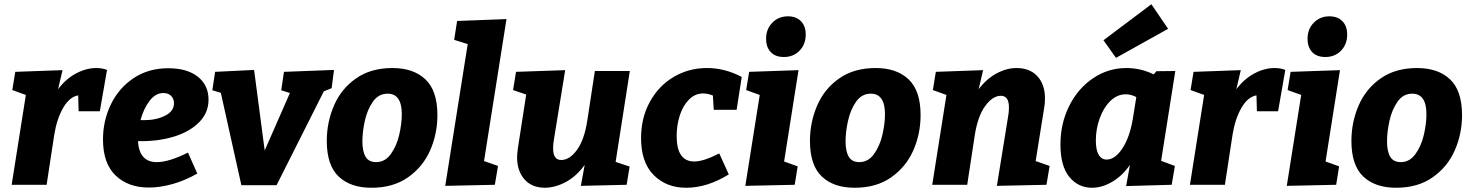

<svg xmlns="http://www.w3.org/2000/svg" viewBox="-20 -872 6939 906"><path d="M485 -542 451 -347H351L349 -422Q308 -415 278 -363Q248 -311 236 -236L200 0H35L102 -424L38 -447L52 -533L275 -541L254 -451Q291 -500 339 -525.5Q387 -551 434 -551Q463 -551 485 -542Z M649 -206H631Q637 -107 720 -107Q777 -107 867 -152L911 -53Q853 -20 794 -3.5Q735 13 682 13Q585 13 525.5 -44Q466 -101 466 -214Q466 -302 503 -379Q540 -456 610 -503Q680 -550 774 -550Q863 -550 913.5 -510Q964 -470 964 -402Q964 -340 920 -295.5Q876 -251 804.5 -228.5Q733 -206 649 -206ZM643 -305H660Q717 -305 759 -326Q801 -347 801 -385Q801 -406 787.5 -419.5Q774 -433 751 -433Q714 -433 686 -396.5Q658 -360 643 -305Z M1320 -533 1556 -542 1545 -456 1508 -441 1285 2H1119L1022 -434L982 -446L995 -533L1179 -542L1229 -162L1348 -433L1307 -446Z M2044 -329Q2044 -240 2009.5 -162Q1975 -84 1905 -35Q1835 14 1733 14Q1634 14 1578 -39Q1522 -92 1522 -207Q1522 -295 1556 -374Q1590 -453 1660 -502Q1730 -551 1832 -551Q1931 -551 1987.5 -497.5Q2044 -444 2044 -329ZM1690 -205Q1690 -158 1705 -132.5Q1720 -107 1755 -107Q1797 -107 1824.5 -145.5Q1852 -184 1864 -236.5Q1876 -289 1876 -333Q1876 -430 1809 -430Q1766 -430 1739.5 -392Q1713 -354 1701.5 -301.5Q1690 -249 1690 -205Z M2137 -773 2370 -782 2264 -112 2330 -89 2315 0 2081 5 2187 -664 2123 -684Z M2952 -537 2885 -108 2951 -86 2937 0 2721 5 2739 -94Q2701 -41 2651.5 -14Q2602 13 2552 14Q2490 14 2455 -25.5Q2420 -65 2420 -131Q2420 -144 2424 -174L2463 -426L2401 -447L2415 -533L2647 -541L2594 -215Q2590 -194 2590 -172Q2590 -117 2628 -117Q2668 -117 2702.5 -164.5Q2737 -212 2751 -301L2787 -537Z M3173 -230Q3173 -110 3256 -110Q3300 -110 3374 -148L3419 -49Q3317 14 3218 14Q3124 14 3064.5 -46Q3005 -106 3005 -220Q3005 -316 3046.5 -391.5Q3088 -467 3159 -509Q3230 -551 3316 -551Q3400 -551 3480 -509L3456 -354H3348L3344 -421Q3321 -431 3298 -431Q3260 -431 3231.5 -402.5Q3203 -374 3188 -328Q3173 -282 3173 -230Z M3515 -533 3748 -541 3680 -110 3744 -87 3730 0 3497 5 3565 -424 3501 -447ZM3595 -689Q3595 -735 3624.5 -765Q3654 -795 3698 -795Q3737 -795 3759.5 -772Q3782 -749 3782 -709Q3782 -663 3753 -633Q3724 -603 3679 -603Q3639 -603 3617 -626Q3595 -649 3595 -689Z M4324 -329Q4324 -240 4289.5 -162Q4255 -84 4185 -35Q4115 14 4013 14Q3914 14 3858 -39Q3802 -92 3802 -207Q3802 -295 3836 -374Q3870 -453 3940 -502Q4010 -551 4112 -551Q4211 -551 4267.5 -497.5Q4324 -444 4324 -329ZM3970 -205Q3970 -158 3985 -132.5Q4000 -107 4035 -107Q4077 -107 4104.5 -145.5Q4132 -184 4144 -236.5Q4156 -289 4156 -333Q4156 -430 4089 -430Q4046 -430 4019.5 -392Q3993 -354 3981.5 -301.5Q3970 -249 3970 -205Z M4867 -112 4933 -89 4918 0 4684 5 4737 -322Q4741 -343 4741 -365Q4741 -420 4703 -420Q4664 -420 4629 -372Q4594 -324 4580 -236L4544 0H4379L4446 -424L4382 -447L4396 -533L4619 -541L4598 -451Q4635 -500 4682.5 -525.5Q4730 -551 4776 -551Q4840 -551 4875.5 -512Q4911 -473 4911 -407Q4911 -383 4907 -362Z M5526 -537 5459 -113 5524 -89 5509 0 5294 6 5312 -94Q5276 -42 5228 -14Q5180 14 5133 14Q5068 14 5026 -37Q4984 -88 4984 -190Q4984 -289 5025 -371.5Q5066 -454 5137.5 -502.5Q5209 -551 5295 -551Q5363 -551 5424 -521L5437 -536ZM5325 -308 5342 -414Q5317 -427 5292 -427Q5252 -427 5220 -396Q5188 -365 5169.5 -314.5Q5151 -264 5151 -209Q5151 -164 5164.5 -141.5Q5178 -119 5202 -119Q5241 -119 5275.5 -170.5Q5310 -222 5325 -308ZM5492 -736 5246 -599 5187 -682 5413 -852Z M6045 -542 6011 -347H5911L5909 -422Q5868 -415 5838 -363Q5808 -311 5796 -236L5760 0H5595L5662 -424L5598 -447L5612 -533L5835 -541L5814 -451Q5851 -500 5899 -525.5Q5947 -551 5994 -551Q6023 -551 6045 -542Z M6070 -533 6303 -541 6235 -110 6299 -87 6285 0 6052 5 6120 -424 6056 -447ZM6150 -689Q6150 -735 6179.5 -765Q6209 -795 6253 -795Q6292 -795 6314.5 -772Q6337 -749 6337 -709Q6337 -663 6308 -633Q6279 -603 6234 -603Q6194 -603 6172 -626Q6150 -649 6150 -689Z M6879 -329Q6879 -240 6844.5 -162Q6810 -84 6740 -35Q6670 14 6568 14Q6469 14 6413 -39Q6357 -92 6357 -207Q6357 -295 6391 -374Q6425 -453 6495 -502Q6565 -551 6667 -551Q6766 -551 6822.5 -497.5Q6879 -444 6879 -329ZM6525 -205Q6525 -158 6540 -132.5Q6555 -107 6590 -107Q6632 -107 6659.5 -145.5Q6687 -184 6699 -236.5Q6711 -289 6711 -333Q6711 -430 6644 -430Q6601 -430 6574.5 -392Q6548 -354 6536.5 -301.5Q6525 -249 6525 -205Z"/></svg>

Font: Bitter Pro ExtraBold
Style: Italic
Weight: 800
Italic angle: -9°
Designer: Sol Matas, and Bitter project Authors
Foundry: Sol Matas
Version: Version 1.010